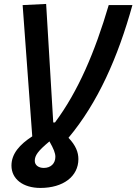

<svg xmlns="http://www.w3.org/2000/svg" viewBox="-20 -719 686 965"><path d="M183.1 225.6C297.9 225.6 374 167.5 374 80.6C374 46.9 361.3 12.2 324.2 -26.4C471.7 -202.6 572.8 -431.2 645.5 -693.4H526.4C457.5 -459 373 -259.8 256.3 -103.5H247.6L211.9 -699.2L93.8 -693.4L142.1 -33.7C79.6 6.8 37.6 53.2 37.6 113.3C37.6 180.7 95.7 225.6 183.1 225.6ZM154.8 89.4C154.8 62.5 170.4 40 228.5 -8.3C250 29.3 258.3 50.8 258.3 69.3C258.3 102.5 235.4 125 200.2 125C173.3 125 154.8 110.8 154.8 89.4Z"/></svg>

Font: Cascadia Mono PL SemiBold
Style: Italic
Weight: 600
Italic angle: -10°
Monospace: yes
Designer: Aaron Bell
Foundry: Saja Typeworks
Version: Version 2404.023